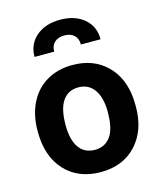

<svg xmlns="http://www.w3.org/2000/svg" viewBox="-116 -854 797 949"><g transform="rotate(-15 282.5 -380.0)"><path d="M32.2 0ZM32.2 -269Q32.2 -347.7 62.5 -409.2Q92.8 -470.7 149.7 -504.4Q206.5 -538.1 281.7 -538.1Q388.7 -538.1 456.3 -472.7Q523.9 -407.2 531.7 -294.9L532.7 -258.8Q532.7 -137.2 464.8 -63.7Q397 9.8 282.7 9.8Q168.5 9.8 100.3 -63.5Q32.2 -136.7 32.2 -262.7ZM173.3 -258.8Q173.3 -183.6 201.7 -143.8Q230 -104 282.7 -104Q334 -104 362.8 -143.3Q391.6 -182.6 391.6 -269Q391.6 -342.8 362.8 -383.3Q334 -423.8 281.7 -423.8Q230 -423.8 201.7 -383.5Q173.3 -343.3 173.3 -258.8ZM349.6 -625Q349.6 -655.8 331.5 -672.6Q313.5 -689.5 281.7 -689.5Q249.5 -689.5 231.2 -672.6Q212.9 -655.8 212.9 -625H112.3Q112.3 -689.9 158.9 -730Q205.6 -770 281.7 -770Q356.9 -770 403.6 -730.5Q450.2 -690.9 450.2 -625Z"/></g></svg>

Font: Roboto
Style: Bold
Weight: 700
Designer: Google
Version: Version 2.134; 2016; ttfautohint (v1.6)